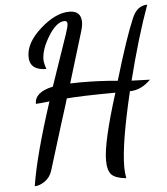

<svg xmlns="http://www.w3.org/2000/svg" viewBox="-56 -771 787 907"><g transform="rotate(-5 338.0 -317.0)"><path d="M72 87Q94 -55 176 -306Q121 -300 111 -300Q111 -356 198 -374L281 -616Q293 -652 293 -664Q293 -678 280 -678Q242 -678 203.5 -616Q165 -554 165 -505Q165 -489 175 -460Q96 -460 96 -525Q96 -591 168.5 -655.5Q241 -720 306 -720Q362 -720 362 -666Q362 -648 354 -622L281 -382Q297 -383 331 -383Q421 -383 506 -375Q566 -577 604 -665Q628 -721 676 -721Q623 -576 571 -370Q579 -370 610.5 -368.5Q642 -367 658 -367Q612 -321 559 -321Q501 -78 501 34Q501 60 506 87Q455 82 436.5 62.5Q418 43 418 -6Q418 -92 490 -320Q327 -319 259 -313Q258 -310 252 -289.5Q246 -269 220 -188L156 19Q146 52 120.5 69.5Q95 87 72 87Z"/></g></svg>

Font: TypoPRO Dancing Script
Style: Bold
Weight: 700
Designer: Pablo Impallari
Foundry: Pablo Impallari. www.impallari.com Igino Marini. www.ikern.com
Version: Version 1.002